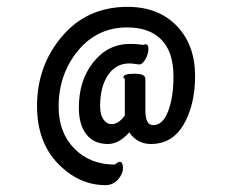

<svg xmlns="http://www.w3.org/2000/svg" viewBox="-20 -589 681 560"><path d="M315 -109Q334 -126 338 -107Q342 -85 323 -64Q308 -49 288 -49Q210 -49 149 -112Q88 -175 88 -280Q88 -397 161 -483Q234 -569 352 -569Q442 -569 495.5 -513.5Q549 -458 549 -367Q549 -284 516 -226.5Q483 -169 420 -169Q380 -169 357 -203Q327 -169 295 -169Q254 -169 232 -197Q210 -225 210 -275Q210 -355 252.5 -408Q295 -461 360 -461Q368 -461 376.5 -460.5Q385 -460 390.5 -459Q396 -458 397 -458Q403 -460 404 -460Q413 -460 413 -447Q413 -433 404.5 -417Q396 -401 386 -401Q384 -401 374 -402.5Q364 -404 357 -404Q318 -404 295 -370Q272 -336 272 -279Q272 -255 281.5 -241Q291 -227 305 -227Q326 -227 344 -252V-359Q340 -362 340 -364Q340 -374 372 -374Q404 -374 404 -359V-266Q404 -224 427 -224Q455 -224 470.5 -265Q486 -306 486 -366Q486 -437 451 -473Q416 -509 351 -509Q263 -509 207 -440.5Q151 -372 151 -278Q151 -202 197 -155.5Q243 -109 315 -109Z"/></svg>

Font: Grand Hotel
Style: Regular
Weight: 400
Designer: Brian J. Bonislawsky & Jim Lyles for Astigmatic (AOETI)
Foundry: Astigmatic (AOETI)
Version: Version 001.000